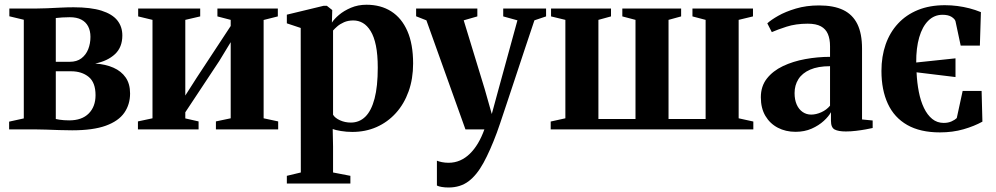

<svg xmlns="http://www.w3.org/2000/svg" viewBox="-20 -560 4310 831"><path d="M292.5 4Q266 4 236.8 3Q207.5 2 180 1Q152.5 0 131 0H19.5V-33.5L83 -47.5V-474.5L20.5 -489.5V-523H133Q154 -523 182.5 -524.2Q211 -525.5 241.8 -527Q272.5 -528.5 298.5 -528.5Q373 -528.5 419.5 -513.8Q466 -499 487.8 -471.8Q509.5 -444.5 509.5 -406.5Q509.5 -355.5 477.8 -325.8Q446 -296 392 -285Q437 -282 471 -267Q505 -252 524 -224.5Q543 -197 543 -155.5Q543 -108 518 -72Q493 -36 438 -16Q383 4 292.5 4ZM279.5 -39Q334.5 -39 364 -68.8Q393.5 -98.5 393.5 -148Q393.5 -203 363.8 -227.2Q334 -251.5 287.5 -251.5H221.5V-45Q228 -43.5 237 -42Q246 -40.5 257 -39.8Q268 -39 279.5 -39ZM221.5 -292.5H281.5Q312.5 -292.5 332.2 -307.5Q352 -322.5 361.8 -347Q371.5 -371.5 371.5 -400.5Q371.5 -426.5 361.5 -445.8Q351.5 -465 331.8 -475.2Q312 -485.5 282 -485.5Q265 -485.5 249.8 -484.5Q234.5 -483.5 221.5 -482Z M577 0V-34.5L640 -48V-474L578 -489V-523H846.5V-489L782 -474V-146.5L831.5 -224L978.5 -447.5V-474L921 -489V-523H1182.5V-489L1121 -473.5V-48L1184 -34.5V0H914.5V-34.5L978.5 -48V-377.5L929 -296L782 -74V-47.5L839.5 -34.5V0Z M1221.5 234.5V201L1282 186.5L1281.5 -439L1221.5 -459V-496.5L1381 -535H1394.5L1418 -516.5L1416.5 -462Q1426 -477.5 1447.2 -495.5Q1468.5 -513.5 1499 -526.5Q1529.5 -539.5 1566 -539.5Q1628 -539.5 1673.2 -510.8Q1718.5 -482 1743.2 -425.5Q1768 -369 1768 -285Q1768 -219 1748.5 -164.5Q1729 -110 1693.5 -70.8Q1658 -31.5 1610 -10.2Q1562 11 1505 11Q1479.5 11 1455.5 7Q1431.5 3 1420 -1.5L1421.5 73V186.5L1496.5 201V234.5ZM1498.5 -29.5Q1535.5 -29.5 1561.5 -55.2Q1587.5 -81 1601.2 -133.5Q1615 -186 1615 -267Q1615 -323.5 1607 -362.5Q1599 -401.5 1584.2 -425.5Q1569.5 -449.5 1550.5 -460.5Q1531.5 -471.5 1509.5 -471.5Q1486.5 -471.5 1469 -463.8Q1451.5 -456 1439.8 -445.8Q1428 -435.5 1421.5 -428V-63.5Q1429.5 -49.5 1451.2 -39.5Q1473 -29.5 1498.5 -29.5Z M1921.5 251.5Q1905 251.5 1891.8 249.2Q1878.5 247 1871 243V135.5Q1879 139 1892.8 141.8Q1906.5 144.5 1921.5 144.5Q1948 144.5 1971 134.5Q1994 124.5 2013.5 105.5Q2033 86.5 2048.8 60Q2064.5 33.5 2076.5 0H1994.5L1825.5 -472L1781 -489.5V-523H2046V-489L1987 -472L2078 -174L2108.5 -66.5L2136.5 -169.5L2219.5 -472L2158 -489V-523H2343.5V-489L2293 -472Q2272 -410 2250.5 -345Q2229 -280 2208.8 -219Q2188.5 -158 2172 -108.2Q2155.5 -58.5 2144.5 -26Q2133.5 6.5 2130.5 14Q2101.5 92 2072.5 145Q2043.5 198 2007.8 224.8Q1972 251.5 1921.5 251.5Z M2363.5 0V-34L2427 -48V-474L2365 -489V-523H2624.5V-489L2570 -474V-45H2730.5V-474L2673.5 -489V-523H2928V-489L2873.5 -474V-45H3034V-474L2977 -489V-523H3239V-489L3177 -474V-48L3240.5 -34V0Z M3423 10.5Q3380.5 10.5 3346.5 -7.2Q3312.5 -25 3292.8 -58.2Q3273 -91.5 3273 -139Q3273 -186.5 3299 -219.8Q3325 -253 3368.5 -273.8Q3412 -294.5 3465.2 -304.2Q3518.5 -314 3572.5 -314V-360Q3572.5 -391 3563.2 -412.8Q3554 -434.5 3533 -446Q3512 -457.5 3476 -457.5Q3424.5 -457.5 3384.2 -444.5Q3344 -431.5 3320.5 -421L3301 -459Q3316.5 -473.5 3348 -491.5Q3379.5 -509.5 3424.8 -523Q3470 -536.5 3525 -536.5Q3588.5 -536.5 3629.5 -516.8Q3670.5 -497 3690.8 -455.8Q3711 -414.5 3711 -350V-43L3757 -38.5V-6Q3746 -3.5 3727 0Q3708 3.5 3685.2 6.2Q3662.5 9 3641 9Q3608.5 9 3592.5 0.5Q3576.5 -8 3576.5 -37V-74.5Q3567 -56.5 3545.5 -36.8Q3524 -17 3493 -3.2Q3462 10.5 3423 10.5ZM3491 -64Q3512 -64 3534.8 -74.2Q3557.5 -84.5 3572.5 -102.5V-273.5Q3520.5 -273.5 3486.2 -258.5Q3452 -243.5 3435.5 -217.2Q3419 -191 3419 -157Q3419 -128.5 3428.2 -107.5Q3437.5 -86.5 3454 -75.2Q3470.5 -64 3491 -64Z M4048 13Q3963 13 3906.8 -19Q3850.5 -51 3822.8 -110.8Q3795 -170.5 3795 -253Q3795 -315.5 3813.2 -367.8Q3831.5 -420 3866.8 -458Q3902 -496 3953 -516.8Q4004 -537.5 4069.5 -537.5Q4097.5 -537.5 4124 -534Q4150.5 -530.5 4175.8 -524Q4201 -517.5 4225.5 -507.5L4221 -362.5H4138L4115.5 -468Q4113 -477.5 4098.8 -486.8Q4084.5 -496 4059.5 -496Q4023.5 -496 3997.8 -470.5Q3972 -445 3958.5 -398.5Q3945 -352 3945.5 -289.5L4115.5 -307.5V-226.5L3947 -247Q3949 -202 3956.8 -162.5Q3964.5 -123 3979 -92.8Q3993.5 -62.5 4014.8 -45.2Q4036 -28 4064.5 -28Q4084 -28 4098.8 -34.8Q4113.5 -41.5 4121 -49L4146.5 -166.5H4228.5L4232 -33.5Q4197 -14 4150.2 -0.5Q4103.5 13 4048 13Z"/></svg>

Font: Merriweather 96pt
Style: Bold
Weight: 700
Version: Version 2.100